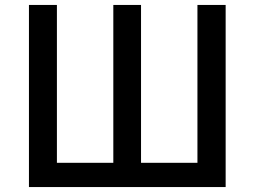

<svg xmlns="http://www.w3.org/2000/svg" viewBox="-20 -756 1029 776"><path d="M97 0H892V-736H778V-98H550V-736H438V-98H210V-736H97Z"/></svg>

Font: Source Han Sans KR Medium
Style: Regular
Weight: 500
Designer: Ryoko NISHIZUKA (kana & ideographs); Paul D. Hunt (Latin, Greek & Cyrillic); Wenlong ZHANG (bopomofo); Sandoll Communica
Foundry: Adobe Systems Incorporated
Version: Version 1.001;PS 1.001;hotconv 1.0.78;makeotf.lib2.5.61930